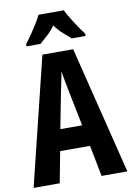

<svg xmlns="http://www.w3.org/2000/svg" viewBox="-100 -1089 725 1057"><g transform="rotate(-10 262.0 -560.0)"><path d="M380 -93 346 -267H179L146 -93H0L175 -807H347L524 -93ZM283 -585Q275 -623 271 -647Q267 -671 262 -698Q259 -676 251.5 -642.5Q244 -609 240 -587L201 -386H323ZM333 -1027Q350 -994 374.5 -955.5Q399 -917 427 -880V-867H350Q333 -882 307.5 -904Q282 -926 262 -955Q241 -926 215.5 -903Q190 -880 175 -867H97V-880Q112 -899 131 -926.5Q150 -954 166.5 -981Q183 -1008 192 -1027Z"/></g></svg>

Font: Noto Sans Kannada UI ExtraCondensed
Style: Bold
Weight: 700
Width: 2
Designer: Jelle Bosma - Monotype Design Team
Foundry: Monotype Imaging Inc.
Version: Version 2.005; ttfautohint (v1.8.4.7-5d5b)